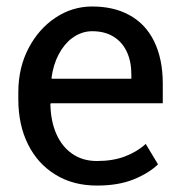

<svg xmlns="http://www.w3.org/2000/svg" viewBox="-20 -558 557 588"><path d="M276.9 10.3Q203.6 10.3 149.4 -23.4Q95.2 -56.6 65.7 -116.2Q36.1 -175.8 36.1 -253.9V-275.4Q36.1 -350.6 67.4 -410.2Q98.1 -469.2 149.7 -503.7Q201.2 -538.1 262.2 -538.1Q327.6 -538.1 374.5 -512.7Q425.3 -485.8 451.9 -431.6Q478.5 -377.4 478.5 -301.8V-241.7H135.7L134.3 -239.3Q135.3 -187 152.6 -147.7Q169.9 -108.4 201.7 -86.7Q233.4 -64.9 276.9 -64.9Q325.7 -64.9 362.5 -78.9Q399.4 -92.8 426.3 -117.2L463.9 -54.7Q435.5 -27.3 388.9 -8.5Q342.3 10.3 276.9 10.3ZM138.7 -316.9H382.3V-329.6Q382.3 -369.6 368.4 -399.4Q354.5 -429.2 327.6 -445.8Q300.8 -462.4 262.2 -462.4Q229.5 -462.4 200.2 -440.9Q176.3 -422.9 159.7 -391.4Q143.1 -359.9 137.7 -319.3Z"/></svg>

Font: Hanuman
Style: Regular
Weight: 400
Designer: Danh Hong
Foundry: Danh Hong
Version: Version 9.000